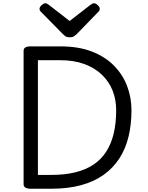

<svg xmlns="http://www.w3.org/2000/svg" viewBox="-20 -1160 909 1180"><path d="M169 0Q125 0 125 -28V-848Q125 -862 136 -868.5Q147 -875 169 -875H350Q464 -875 546.5 -842.5Q629 -810 682.5 -754.5Q736 -699 762 -629Q788 -559 788 -483Q788 -395 770 -320.5Q752 -246 714 -187Q676 -128 617.5 -86Q559 -44 478.5 -22Q398 0 294 0ZM213 -85H294Q378 -85 443 -101Q508 -117 555.5 -149Q603 -181 633.5 -229Q664 -277 679 -340.5Q694 -404 694 -483Q694 -548 672 -603.5Q650 -659 606 -701Q562 -743 498 -766.5Q434 -790 350 -790H213ZM558 -1140Q568 -1140 580.5 -1128.5Q593 -1117 593 -1106Q593 -1104 592.5 -1100Q592 -1096 587 -1090L452 -951Q445 -945 436.5 -938Q428 -931 408 -931Q389 -931 380.5 -938Q372 -945 366 -951L229 -1090Q224 -1096 223.5 -1100Q223 -1104 223 -1106Q223 -1117 236 -1128.5Q249 -1140 258 -1140Q265 -1140 270.5 -1136.5Q276 -1133 283 -1128L408 -1031L533 -1128Q541 -1133 546 -1136.5Q551 -1140 558 -1140Z"/></svg>

Font: Playwrite GB S
Style: Regular
Weight: 400
Designer: Veronika Burian, José Scaglione
Foundry: TypeTogether
Version: Version 1.000